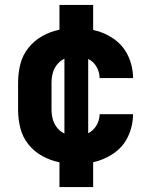

<svg xmlns="http://www.w3.org/2000/svg" viewBox="-20 -653 616 775"><path d="M220 102H356V2Q401 -8 439.5 -34.5Q478 -61 497.5 -103.5Q517 -146 517 -192H382Q382 -168 369.5 -147Q357 -126 336 -115V-415Q357 -405 369.5 -383.5Q382 -362 382 -338H517Q517 -384 497.5 -426.5Q478 -469 439.5 -496Q401 -523 356 -532V-633H220V-533Q184 -526 151 -507.5Q118 -489 94.5 -459.5Q71 -430 62 -393.5Q53 -357 53 -320V-210Q53 -173 62 -136.5Q71 -100 94.5 -70.5Q118 -41 151 -23Q184 -5 220 2ZM240 -114Q223 -122 210.5 -137.5Q198 -153 193 -172Q188 -191 188 -210V-320Q188 -339 193 -358Q198 -377 210.5 -392.5Q223 -408 240 -416Z"/></svg>

Font: Iosevka Sparkle Extrabold
Style: Regular
Weight: 800
Designer: Belleve Invis
Foundry: Belleve Invis
Version: Version 4.5.0; ttfautohint (v1.8.3)